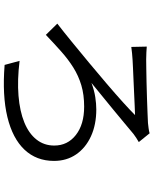

<svg xmlns="http://www.w3.org/2000/svg" viewBox="85 -870 830 1040"><g transform="rotate(90 500.0 -350.0)"><path d="M232.4 -730Q245.6 -729 263.5 -727.9Q281.4 -726.8 302.1 -726.8Q318.1 -726.8 351.7 -727.4Q385.3 -728 427.7 -728.8Q470.1 -729.6 513.3 -731.2Q556.4 -732.8 591.9 -734.1Q627.4 -735.5 646.1 -736.5Q658.8 -737.8 674.9 -739.9Q691 -742 702.1 -745.4L749.6 -686.8Q740.4 -681.8 727 -673.1Q713.7 -664.5 705.9 -658.3Q678.2 -635.3 643.5 -606.2Q608.8 -577.1 571 -546.2Q533.1 -515.2 496.8 -485.6Q460.4 -456 429.2 -430.4Q469.8 -445.6 506.1 -451.1Q542.4 -456.6 572.5 -456.6Q655.5 -456.6 718.4 -427.6Q781.3 -398.7 816.5 -347.2Q851.6 -295.7 851.6 -227.7Q851.6 -132.2 790.8 -67.7Q729.9 -3.2 613.8 25Q497.7 53.2 331.6 40L309.7 -41.1Q413.7 -28.3 498.3 -35.2Q582.9 -42.1 643.2 -66.8Q703.5 -91.5 735.9 -132.7Q768.4 -173.8 768.4 -229Q768.4 -301.1 711.2 -345.9Q654.1 -390.8 557.6 -390.8Q492.8 -390.8 441.5 -375.4Q390.2 -360 345.8 -332.2Q301.4 -304.3 258.8 -266.4Q216.1 -228.5 168.8 -183.4L108 -245.4Q152.1 -279.5 207 -324.4Q261.9 -369.3 320.6 -418Q379.3 -466.8 434.4 -513.9Q489.5 -561 533.6 -600.8Q577.7 -640.7 603.3 -666.5Q584.7 -665.9 553.9 -664.6Q523.1 -663.3 486.1 -661.5Q449.1 -659.7 413.2 -658.2Q377.3 -656.7 348.6 -655.4Q319.9 -654.1 304.7 -653.1Q288.3 -652.1 268.8 -650.3Q249.3 -648.5 234.2 -646.2Z"/></g></svg>

Font: Noto Sans KR Thin
Style: Regular
Weight: 100
Designer: Ryoko NISHIZUKA 西塚涼子 (kana, bopomofo & ideographs); Paul D. Hunt (Latin, Greek & Cyrillic); Sandoll Communications 산돌커뮤니
Foundry: Adobe
Version: Version 2.004-H2;hotconv 1.0.118;makeotfexe 2.5.65603